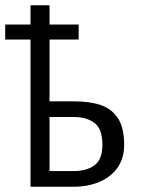

<svg xmlns="http://www.w3.org/2000/svg" viewBox="-33 -710 539 730"><path d="M246.6 0H83V-559.6H-13.2V-616.7H83V-689.9H155.3V-616.7H266.1V-559.6H155.3V-324.7H246.6Q309.6 -324.7 350.8 -310.3Q392.1 -295.9 415.5 -260.3Q439 -224.6 439 -159.2Q439 -107.9 413.8 -72.5Q388.7 -37.1 345.2 -18.6Q301.8 0 246.6 0ZM246.6 -59.6Q297.4 -59.6 326.9 -82Q356.4 -104.5 356.4 -159.2Q356.4 -218.8 327.1 -241.9Q297.9 -265.1 246.6 -265.1H155.3V-59.6Z"/></svg>

Font: Acari Sans
Style: Regular
Weight: 400
Designer: Alfredo Marco Pradil and Stefan Peev
Foundry: Hanken Design Co.
Version: Version 1.045;February 4, 2021;FontCreator 13.0.0.2655 64-bi